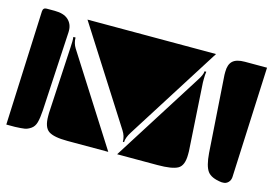

<svg xmlns="http://www.w3.org/2000/svg" viewBox="-71 -627 1072 753"><g transform="rotate(15 465.0 -250.0)"><path d="M776 -432Q776 -462 791 -476Q806 -490 840 -490H930L910 -40Q909 -27 900.5 -18.5Q892 -10 880 -10H873Q831 -15 816 -35.5Q801 -56 797 -108L776 -420Q776 -426 776 -432ZM450 -10 679 -372Q697 -399 697 -413H704Q702 -400 702 -383Q702 -376 702 -369L719 -94Q719 -87 719 -81Q719 -36 696 -23Q673 -10 614 -10ZM150 -84Q150 -90 150 -97L165 -368Q166 -382 166 -392.5Q166 -403 165 -410H174Q174 -387 186 -368L414 -10H248Q193 -10 171.5 -24.5Q150 -39 150 -84ZM0 -10 20 -475Q21 -490 35 -490H68Q105 -490 123.5 -473Q142 -456 142 -429Q142 -426 142 -423L124 -100Q122 -69 117 -51Q112 -33 99 -24Q86 -15 73.5 -13Q61 -11 35 -10ZM201 -490H723L480 -106Q464 -81 464 -63H459Q459 -86 446 -106Z"/></g></svg>

Font: PrimecolorCV1
Style: Medium
Weight: 500
Designer: gluk
Foundry: gluk
Version: Version 0.672